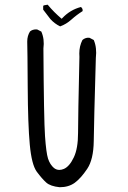

<svg xmlns="http://www.w3.org/2000/svg" viewBox="-20 -804 540 812"><path d="M385.3 -558.1Q386.7 -570.3 386.7 -580.3Q386.7 -590.3 385.7 -599.1Q383.8 -617.7 376.5 -634.8L358.9 -644Q356.9 -644.5 352.3 -644.5Q347.7 -644.5 341.1 -642.3Q334.5 -640.1 328.6 -634.8Q315.4 -608.9 315.4 -578.1Q315.4 -571.3 315.9 -563.5Q310.1 -307.6 310.1 -241.7Q310.1 -175.8 292 -138.2Q273.9 -100.1 250.5 -89.8Q240.2 -85.4 231 -85.4Q218.3 -85.4 208 -93.8Q191.4 -107.9 183.1 -133.3Q175.3 -158.2 170.4 -228Q165.5 -297.9 163.6 -598.6V-599.1Q168.9 -638.2 154.8 -670.4L137.7 -679.2Q135.3 -679.7 132.8 -679.7Q117.2 -679.7 106.9 -670.9Q95.2 -652.3 95.2 -628.9Q95.2 -627.4 95.2 -625.5Q96.2 -598.6 97.2 -437.5Q98.1 -276.4 106 -192.1Q113.8 -107.9 135.3 -78.1Q157.7 -47.9 175.5 -32Q193.4 -16.1 232.4 -12.2Q270 -12.2 295.9 -30.8Q321.8 -49.8 348.6 -89.6Q375.5 -129.4 376.5 -207.8Q377.4 -286.1 385.3 -557.6ZM329.6 -760.3Q329.6 -768.6 322.3 -774.4Q276.9 -762.7 243.7 -727.5L240.7 -724.6Q224.1 -738.8 209.7 -753.2Q195.3 -767.6 181.6 -784.2L164.6 -781.2L162.6 -777.8V-763.2L192.9 -723.6Q210.9 -703.6 234.4 -692.4Q260.3 -701.7 282.2 -721.4Q304.2 -741.2 329.1 -756.8Q329.6 -758.8 329.6 -760.3Z"/></svg>

Font: Bakudai
Style: Light
Weight: 300
Version: Version 1.48